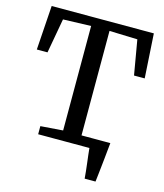

<svg xmlns="http://www.w3.org/2000/svg" viewBox="-132 -842 959 1120"><g transform="rotate(15 347.5 -281.5)"><path d="M371 -59H549.5V-31H371ZM486 180Q484.5 160 482 136.2Q479.5 112.5 476.5 88.2Q473.5 64 470.8 41.2Q468 18.5 466.5 0L421 -59H577Q575 -39 572.5 -14.8Q570 9.5 567.5 35.2Q565 61 562 87Q559 113 556.5 136.8Q554 160.5 551.5 180ZM292 -59V-690L123.5 -684.5L86 -475.5H21.5L39.5 -743H656.5L673 -475.5H608.5L572.5 -684.5L403 -690V-59L540 -49V0H157V-49Z"/></g></svg>

Font: Merriweather 20pt
Style: Regular
Weight: 400
Version: Version 2.100